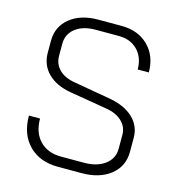

<svg xmlns="http://www.w3.org/2000/svg" viewBox="-107 -801 833 901"><g transform="rotate(15 310.0 -350.0)"><path d="M62 -189H116Q116 -121 154 -81.5Q192 -42 257 -42H369Q432 -42 470.5 -71Q509 -100 509 -147V-215Q509 -253 481 -280Q453 -307 403 -315L224 -345Q152 -357 111.5 -397Q71 -437 71 -497V-555Q71 -624 123 -666Q175 -708 260 -708H373Q454 -708 503.5 -659Q553 -610 553 -530H499Q499 -588 464.5 -623.5Q430 -659 373 -659H260Q199 -659 162.5 -630.5Q126 -602 126 -555V-497Q126 -457 153 -430Q180 -403 229 -395L407 -364Q481 -351 522.5 -312Q564 -273 564 -215V-147Q564 -77 511 -34.5Q458 8 370 8H256Q167 8 114.5 -45Q62 -98 62 -189Z"/></g></svg>

Font: Bai Jamjuree Light
Style: Regular
Weight: 300
Designer: Katatrad Aksorn Co.,Ltd.
Foundry: Cadson Demak Co.,Ltd.
Version: Version 1.000; ttfautohint (v1.6)